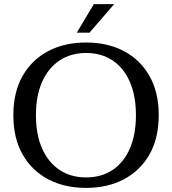

<svg xmlns="http://www.w3.org/2000/svg" viewBox="-20 -902 837 935"><path d="M354 -743 437 -882H536L416 -743ZM399 13Q294 13 214.5 -29Q135 -71 90 -150Q45 -229 45 -341Q45 -453 90 -532Q135 -611 214.5 -653Q294 -695 399 -695Q504 -695 583.5 -653Q663 -611 708 -532Q753 -453 753 -341Q753 -229 708 -150Q663 -71 583.5 -29Q504 13 399 13ZM399 -38Q474 -38 528.5 -74.5Q583 -111 612.5 -179Q642 -247 642 -341Q642 -435 612.5 -503Q583 -571 528.5 -607.5Q474 -644 399 -644Q325 -644 270 -607.5Q215 -571 185 -503Q155 -435 155 -341Q155 -247 185 -179Q215 -111 270 -74.5Q325 -38 399 -38Z"/></svg>

Font: Montagu Slab 144pt
Style: Regular
Weight: 400
Designer: Florian Karsten
Foundry: Florian Karsten
Version: Version 1.000; ttfautohint (v1.8.3)